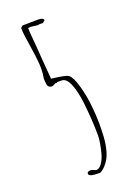

<svg xmlns="http://www.w3.org/2000/svg" viewBox="-149 -839 659 912"><g transform="rotate(-20 180.5 -382.5)"><path d="M221.7 -11.7Q233.9 -25.4 241.7 -39.1Q249.5 -52.7 255.4 -72.3Q260.7 -92.3 263.4 -107.4Q266.1 -122.6 267.6 -144.5Q269.5 -174.3 269.5 -213.9Q269.5 -249.5 264.6 -297.9Q259.3 -353.5 244.6 -406Q230 -458.5 211.9 -472.2Q205.1 -477.5 185.1 -481.4Q165 -485.4 143.1 -487.8Q125.5 -490.2 125.5 -490.2L127 -491.2Q119.6 -575.7 113.8 -659.2L110.4 -700.2Q106.9 -732.4 106.9 -753.9L110.8 -752.9L117.7 -754.9L157.7 -750L160.6 -752H181.6L192.9 -761.2Q192.9 -774.9 164.6 -774.9H162.6L85.9 -773.9L75.7 -764.2Q76.2 -732.4 88.4 -659.7Q99.6 -586.9 99.6 -551.8Q99.6 -528.3 94.7 -501Q94.7 -501 95.7 -486.3Q96.7 -473.6 97.7 -469.7Q99.1 -463.4 104.7 -458.7Q110.4 -454.1 119.6 -454.1Q122.6 -454.1 130.4 -458.5Q138.7 -462.9 141.6 -462.9Q142.6 -462.9 143.1 -462.4Q143.6 -461.9 144.5 -461.9L148.9 -464.8H171.9Q195.3 -464.8 211.4 -426.3Q227.5 -385.7 233.9 -329.6Q244.6 -233.9 244.6 -160.2Q244.6 -145.5 240.7 -121.8Q236.8 -98.1 230 -72.3Q222.2 -44.9 209.2 -26.9Q196.3 -8.8 181.6 -8.8Q177.2 -8.8 168.9 -13.2Q159.7 -17.1 155.8 -17.1Q136.7 -17.1 136.7 -5.9Q136.7 9.8 186 9.8H193.8Q209 2 221.7 -11.7ZM106.9 -652.8 106 -651.9Q106 -652.8 106.9 -652.8Z"/></g></svg>

Font: Amatica SC
Style: Regular
Weight: 400
Version: Version 2.000